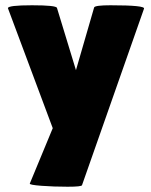

<svg xmlns="http://www.w3.org/2000/svg" viewBox="-20 -526 574 728"><path d="M10 -495Q10 -506 101.5 -506Q193 -506 196 -496L268 -260L337 -498Q341 -506 399 -506Q532 -506 526 -493L291 176Q290 182 236.5 182Q183 182 137 178.5Q91 175 93 170L180 -40Z"/></svg>

Font: Lilita One Rus
Style: Regular
Weight: 400
Designer: Juan Montoreano
Foundry: Juan Montoreano
Version: Version 1.002